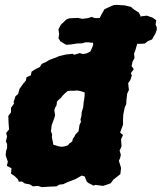

<svg xmlns="http://www.w3.org/2000/svg" viewBox="-20 -742 661 785"><path d="M134 18 115 20 102 12 81 8 70 0 57 1 54 -8 40 -22 25 -32 27 -54 8 -64 12 -81 3 -107 5 -125 9 -137V-153L4 -164L9 -184L5 -198L17 -213L15 -240L14 -268L25 -283V-301L37 -318L36 -326L43 -348L54 -358L60 -379L75 -400L86 -413L88 -426L106 -434L109 -449L126 -460L143 -468L151 -481L167 -488L182 -497L201 -504L223 -513L249 -519L277 -522L283 -518L306 -525L319 -521L335 -524L350 -532L361 -558L360 -568L355 -567L342 -569H330L316 -565L293 -564L269 -560L250 -559L232 -570L226 -574L219 -586L222 -602L219 -622L229 -641L251 -662L263 -667L297 -669L317 -665L332 -667L340 -668L355 -673L367 -668H384L388 -669L396 -685L407 -704L417 -709L444 -721L456 -722L490 -720L515 -714L528 -703L547 -691L554 -679L553 -675H556L580 -678L598 -672L604 -670L619 -659L616 -642L621 -630V-620L615 -604L608 -593L602 -581L585 -574L572 -564L558 -563H541L533 -535L528 -523L530 -505L522 -490L518 -472L527 -459L515 -443L519 -434L513 -415L504 -402L507 -374L500 -359L497 -333L496 -316L490 -303L484 -273L483 -253V-232L477 -216L471 -200L483 -190L475 -173L477 -144L469 -126L474 -110L471 -95L466 -85L475 -55L472 -30L462 -22L444 -8L433 7L420 12L401 18L370 14L363 17L343 7L335 1L326 -21L314 -24L287 -9L274 -4L253 4L239 11L222 13L211 20L185 21L151 23ZM231 -142 242 -143 258 -148 264 -156 275 -163 278 -175 283 -181 289 -193 301 -205 303 -217 305 -231 311 -244 309 -253 313 -268 314 -283 317 -293 320 -303 321 -312 322 -324 324 -334 326 -352V-364L315 -368L303 -371L295 -372L282 -371H267L257 -370L246 -361L236 -351L229 -342L220 -334L213 -327L211 -311L206 -303L202 -291L204 -280L205 -269L201 -256L196 -243L191 -229L190 -218L188 -205L193 -194L192 -182L194 -172L196 -162L198 -150L207 -148L218 -144Z"/></svg>

Font: Winky Rough ExtraBold
Style: Italic
Weight: 800
Italic angle: -8.97852°
Designer: Simon Atzbach
Foundry: typofactur
Version: Version 1.206; ttfautohint (v1.8.4.7-5d5b)